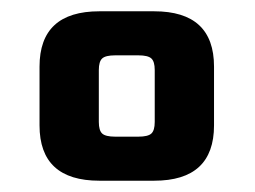

<svg xmlns="http://www.w3.org/2000/svg" viewBox="-20 -651 452 340"><path d="M254 -435V-527Q254 -542 248 -547.5Q242 -553 225 -553H184Q167 -553 161 -547.5Q155 -542 155 -527V-435Q155 -420 161 -414.5Q167 -409 184 -409H225Q242 -409 248 -414.5Q254 -420 254 -435ZM359 -533V-429Q359 -331 253 -331H156Q50 -331 50 -429V-533Q50 -631 156 -631H253Q359 -631 359 -533Z"/></svg>

Font: Teko Medium
Style: Regular
Weight: 500
Designer: Manushi Parikh, Jonny Pinhorn
Foundry: Indian Type Foundry
Version: Version 1.106;PS 1.0;hotconv 1.0.78;makeotf.lib2.5.61930; tt